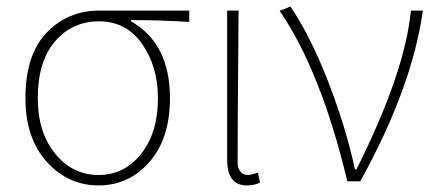

<svg xmlns="http://www.w3.org/2000/svg" viewBox="-20 -560 1350 593"><path d="M58.6 -256.8Q58.6 -390.6 124 -459Q189.5 -527.3 287.1 -527.3H564.5V-492.2Q473.6 -498 384.8 -498V-494.1Q504.9 -425.8 504.9 -256.8Q504.9 -131.8 441.4 -59.6Q377.9 12.7 284.2 12.7Q190.4 12.7 124.5 -60.1Q58.6 -132.8 58.6 -256.8ZM467.8 -256.8Q467.8 -354.5 418.9 -424.3Q370.1 -494.1 286.1 -494.1Q203.1 -494.1 149.9 -432.1Q96.7 -370.1 96.7 -256.8Q96.7 -151.4 150.4 -85.4Q204.1 -19.5 284.2 -19.5Q364.3 -19.5 416 -85Q467.8 -150.4 467.8 -256.8Z M742.2 12.7Q681.6 12.7 681.6 -66.4V-527.3H716.8Q716.8 -472.7 715.8 -378.4Q714.8 -284.2 714.4 -206.5Q713.9 -128.9 713.9 -58.6Q713.9 -40 722.7 -29.8Q731.4 -19.5 745.1 -19.5Q753.9 -19.5 776.4 -26.4L783.2 3.9Q765.6 12.7 742.2 12.7Z M1052.7 0Q971.7 -339.8 843.8 -526.4L877 -540Q939.5 -447.3 993.7 -307.6Q1047.9 -168 1076.2 -37.1H1081.1Q1231.4 -337.9 1249 -527.3H1286.1Q1252.9 -290 1092.8 0Z"/></svg>

Font: Bpmf Zihi Sans ExtraLight
Style: ExtraLight
Weight: 250
Foundry: But Ko
Version: Version 1.320